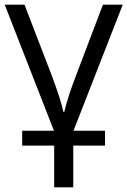

<svg xmlns="http://www.w3.org/2000/svg" viewBox="-20 -555 541 815"><path d="M291 63V240.2H210V63H74.2V0H209L0 -535.2H84L199.2 -235.8Q239.7 -127.4 249 -80.1H252.9Q269 -147.5 303.2 -235.8L417 -535.2H501L292 0H425.8V63Z"/></svg>

Font: OpenSans-Regular
Style: Regular
Weight: 400
Foundry: Ascender Corporation
Version: Version 1.10